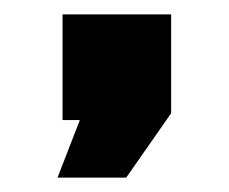

<svg xmlns="http://www.w3.org/2000/svg" viewBox="-20 -167 319 267"><path d="M60 80 91 0H67V-147H218V-9.5L155.5 80ZM127 31H126.5L148 -11V-71H124V-71.5H148.5V-11Z"/></svg>

Font: Tourney Black
Style: Regular
Weight: 900
Version: Version 1.015